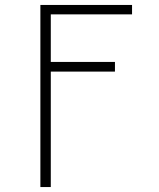

<svg xmlns="http://www.w3.org/2000/svg" viewBox="-20 -540 640 775"><path d="M143 215V-520H513V-482H185V-290H444V-251H185V215Z"/></svg>

Font: Iosevka Extralight Extended
Style: Regular
Weight: 200
Width: 7
Monospace: yes
Designer: Belleve Invis
Foundry: Belleve Invis
Version: Version 32.5.0; ttfautohint (v1.8.4)